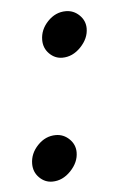

<svg xmlns="http://www.w3.org/2000/svg" viewBox="-41 -476 331 517"><g transform="rotate(-5 124.5 -217.0)"><path d="M30 -42Q30 -70 51 -92Q72 -114 100 -114Q121 -114 136.5 -99Q152 -84 152 -63Q152 -36 130 -13Q108 10 80 10Q60 10 45 -5Q30 -20 30 -42ZM86 -372Q86 -400 107 -422Q128 -444 156 -444Q177 -444 192.5 -429Q208 -414 208 -393Q208 -366 186 -343Q164 -320 136 -320Q116 -320 101 -335Q86 -350 86 -372Z"/></g></svg>

Font: Judson
Style: Italic
Weight: 400
Italic angle: -9.5°
Version: Version 20110429